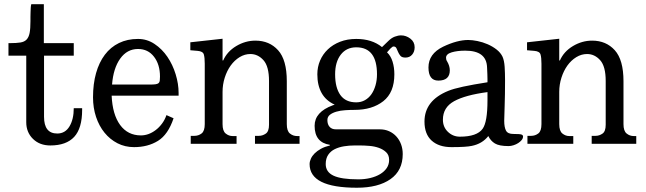

<svg xmlns="http://www.w3.org/2000/svg" viewBox="-20 -671 3017 896"><path d="M184.6 -651.4V-469.7H324.2V-411.1H185.5V-126Q185.5 -47.9 247.1 -47.9Q284.2 -47.9 304.2 -81.1Q324.2 -114.3 324.2 -166H363.3V-158.2Q363.3 -72.3 326.2 -32.2Q289.1 7.8 214.8 7.8Q165 7.8 133.8 -22.9Q102.5 -53.7 102.5 -100.6V-411.1H19.5V-469.7H27.3Q56.6 -469.7 75.2 -472.7Q93.8 -475.6 104 -486.3Q114.3 -497.1 118.2 -517.1Q122.1 -537.1 122.1 -572.3Q122.1 -581.1 122.1 -591.8Q122.1 -602.5 122.6 -613.8Q123 -625 123.5 -634.8Q124 -644.5 126 -651.4Z M790 -119.1Q764.6 -43 717.3 -13.7Q669.9 15.6 605.5 15.6Q563.5 15.6 528.3 -2.4Q493.2 -20.5 467.8 -51.8Q442.4 -83 428.2 -125.5Q414.1 -168 414.1 -216.8Q414.1 -279.3 428.2 -329.6Q442.4 -379.9 469.2 -415.5Q496.1 -451.2 535.2 -470.2Q574.2 -489.3 624 -489.3Q666 -489.3 701.2 -465.8Q736.3 -442.4 761.2 -405.8Q786.1 -369.1 799.8 -324.2Q813.5 -279.3 813.5 -237.3V-224.6H501Q504.9 -136.7 540.5 -87.9Q576.2 -39.1 637.7 -39.1Q655.3 -39.1 672.9 -45.4Q690.4 -51.8 706.5 -64Q722.7 -76.2 735.8 -93.8Q749 -111.3 756.8 -133.8ZM726.6 -313.5Q726.6 -370.1 698.7 -406.2Q670.9 -442.4 624 -442.4Q573.2 -442.4 541 -397.5Q508.8 -352.5 502.9 -276.4H678.7Q696.3 -276.4 706.1 -277.8Q715.8 -279.3 720.2 -283.2Q724.6 -287.1 725.6 -294.4Q726.6 -301.8 726.6 -313.5Z M1018.6 -388.7H1021.5Q1040 -430.7 1082.5 -456.1Q1125 -481.4 1171.9 -481.4Q1237.3 -481.4 1277.8 -436.5Q1318.4 -391.6 1318.4 -292V-91.8Q1318.4 -59.6 1333 -47.9Q1347.7 -36.1 1366.2 -36.1H1377.9V0H1169.9V-37.1H1188.5Q1205.1 -37.1 1220.2 -47.4Q1235.4 -57.6 1235.4 -88.9V-293Q1235.4 -361.3 1209.5 -390.1Q1183.6 -418.9 1148.4 -418.9Q1122.1 -418.9 1098.1 -404.3Q1074.2 -389.6 1056.6 -365.2Q1039.1 -340.8 1028.8 -308.6Q1018.6 -276.4 1018.6 -242.2V-91.8Q1018.6 -59.6 1033.2 -47.9Q1047.9 -36.1 1065.4 -36.1H1084V0H870.1V-37.1H887.7Q906.2 -37.1 920.9 -48.3Q935.5 -59.6 935.5 -91.8V-374Q935.5 -402.3 931.2 -417Q926.8 -431.6 902.3 -433.6L868.2 -436.5V-473.6L1018.6 -490.2Z M1752.9 -67.4Q1776.4 -67.4 1795.9 -58.6Q1815.4 -49.8 1829.6 -34.2Q1843.8 -18.6 1851.6 2.4Q1859.4 23.4 1859.4 47.9Q1859.4 125 1802.2 165Q1745.1 205.1 1645.5 205.1Q1424.8 205.1 1424.8 94.7Q1424.8 83 1430.7 69.8Q1436.5 56.6 1448.2 44.9Q1460 33.2 1477.5 23.4Q1495.1 13.7 1519.5 7.8V4.9Q1448.2 -5.9 1448.2 -84Q1448.2 -148.4 1533.2 -179.7L1542 -182.6Q1501 -201.2 1481 -236.8Q1460.9 -272.5 1460.9 -324.2Q1460.9 -358.4 1473.6 -388.2Q1486.3 -418 1509.8 -440.4Q1533.2 -462.9 1566.9 -476.1Q1600.6 -489.3 1642.6 -489.3Q1715.8 -489.3 1762.7 -451.2L1792 -479.5Q1806.6 -494.1 1822.3 -500Q1837.9 -505.9 1851.6 -505.9Q1875 -505.9 1895 -490.7Q1915 -475.6 1915 -450.2Q1915 -429.7 1903.3 -416Q1891.6 -402.3 1872.1 -402.3Q1855.5 -402.3 1848.6 -410.6Q1841.8 -418.9 1837.9 -428.2Q1834 -437.5 1830.1 -445.8Q1826.2 -454.1 1816.4 -454.1Q1812.5 -454.1 1808.6 -450.2Q1804.7 -446.3 1801.8 -444.3L1786.1 -426.8Q1803.7 -410.2 1812 -383.3Q1820.3 -356.4 1820.3 -324.2Q1820.3 -239.3 1768.6 -198.7Q1716.8 -158.2 1634.8 -158.2Q1613.3 -158.2 1590.8 -156.7Q1568.4 -155.3 1549.8 -149.9Q1531.2 -144.5 1519.5 -135.3Q1507.8 -126 1507.8 -110.4Q1507.8 -90.8 1518.1 -79.1Q1528.3 -67.4 1547.9 -67.4ZM1642.6 -450.2Q1596.7 -450.2 1570.3 -416Q1543.9 -381.8 1543.9 -324.2Q1543.9 -261.7 1568.4 -227.5Q1592.8 -193.4 1642.6 -193.4Q1665 -193.4 1683.1 -203.6Q1701.2 -213.9 1713.4 -231.4Q1725.6 -249 1732.4 -272.9Q1739.3 -296.9 1739.3 -324.2Q1739.3 -450.2 1642.6 -450.2ZM1634.8 7.8Q1609.4 7.8 1585.4 11.7Q1561.5 15.6 1542.5 24.9Q1523.4 34.2 1511.7 51.3Q1500 68.4 1500 94.7Q1500 131.8 1536.6 148.9Q1573.2 166 1652.3 166Q1681.6 166 1708 159.7Q1734.4 153.3 1753.9 141.6Q1773.4 129.9 1784.7 113.3Q1795.9 96.7 1795.9 75.2Q1795.9 52.7 1782.2 39.6Q1768.6 26.4 1748 19Q1727.5 11.7 1703.6 9.8Q1679.7 7.8 1660.2 7.8Z M2258.8 -36.1Q2230.5 0 2181.6 9.8Q2155.3 15.6 2086.9 15.6Q2028.3 15.6 1994.6 -14.6Q1960.9 -44.9 1960.9 -103.5Q1960.9 -202.1 2072.3 -247.1Q2095.7 -256.8 2141.1 -266.6Q2186.5 -276.4 2254.9 -287.1V-300.8Q2254.9 -310.5 2254.4 -324.2Q2253.9 -337.9 2252.9 -357.4Q2250 -434.6 2151.4 -434.6Q2114.3 -434.6 2087.9 -426.8Q2061.5 -418.9 2061.5 -401.4Q2061.5 -391.6 2066.4 -384.8Q2079.1 -363.3 2079.1 -342.8Q2079.1 -294.9 2025.4 -294.9Q1979.5 -294.9 1979.5 -356.4Q1979.5 -419.9 2047.9 -453.1Q2113.3 -484.4 2165 -484.4Q2183.6 -484.4 2208 -479.5Q2232.4 -474.6 2255.9 -464.4Q2279.3 -454.1 2297.9 -439.5Q2316.4 -424.8 2325.2 -406.2Q2333 -388.7 2335 -359.4Q2336.9 -330.1 2336.9 -295.9Q2336.9 -228.5 2335 -176.3Q2333 -124 2333 -107.4Q2333 -77.1 2341.3 -61.5Q2349.6 -45.9 2375 -45.9Q2407.2 -45.9 2414.1 -43Q2420.9 -40 2420.9 -34.2Q2420.9 -25.4 2414.6 -17.6Q2408.2 -9.8 2398.4 -3.4Q2388.7 2.9 2376.5 6.8Q2364.3 10.7 2353.5 10.7Q2309.6 10.7 2289.6 -1.5Q2269.5 -13.7 2258.8 -36.1ZM2254.9 -241.2Q2151.4 -227.5 2099.1 -198.7Q2046.9 -169.9 2046.9 -112.3Q2046.9 -78.1 2070.3 -55.7Q2093.8 -33.2 2126 -33.2Q2206.1 -33.2 2232.4 -70.3Q2254.9 -101.6 2254.9 -203.1Z M2589.8 -388.7H2592.8Q2611.3 -430.7 2653.8 -456.1Q2696.3 -481.4 2743.2 -481.4Q2808.6 -481.4 2849.1 -436.5Q2889.6 -391.6 2889.6 -292V-91.8Q2889.6 -59.6 2904.3 -47.9Q2918.9 -36.1 2937.5 -36.1H2949.2V0H2741.2V-37.1H2759.8Q2776.4 -37.1 2791.5 -47.4Q2806.6 -57.6 2806.6 -88.9V-293Q2806.6 -361.3 2780.8 -390.1Q2754.9 -418.9 2719.7 -418.9Q2693.4 -418.9 2669.4 -404.3Q2645.5 -389.6 2627.9 -365.2Q2610.4 -340.8 2600.1 -308.6Q2589.8 -276.4 2589.8 -242.2V-91.8Q2589.8 -59.6 2604.5 -47.9Q2619.1 -36.1 2636.7 -36.1H2655.3V0H2441.4V-37.1H2459Q2477.5 -37.1 2492.2 -48.3Q2506.8 -59.6 2506.8 -91.8V-374Q2506.8 -402.3 2502.4 -417Q2498 -431.6 2473.6 -433.6L2439.5 -436.5V-473.6L2589.8 -490.2Z"/></svg>

Font: Uchen
Style: Regular
Weight: 400
Designer: Christopher J. Fynn
Foundry: Christopher J. Fynn for DDC
Version: Version 1.000 preliminary